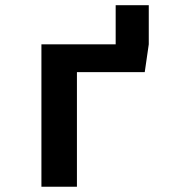

<svg xmlns="http://www.w3.org/2000/svg" viewBox="-20 -712 655 732"><path d="M273.3 0H137.9V-543.1H421V-692.3H547.2V-543.1L531.8 -436.9H273.3Z"/></svg>

Font: Fira Code SemiBold
Style: Regular
Weight: 600
Designer: Carrois Corporate, Edenspiekermann AG, Nikita Prokopov
Foundry: Carrois Corporate, Edenspiekermann AG, Nikita Prokopov
Version: Version 6.002